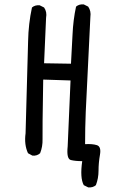

<svg xmlns="http://www.w3.org/2000/svg" viewBox="-20 -727 540 871"><path d="M380 123 360 113Q342 80 353 4Q322 4 301.5 -1Q281 -6 287 -63L300 -362L176 -366Q172 -130 173 -96Q174 -62 162 -32Q148 -19 127 -21L107 -32Q89 -71 96 -122Q106 -462 107.5 -540.5Q109 -619 125 -693Q139 -705 160 -703L180 -693Q194 -673 189 -646L180 -440L302 -438Q306 -502 309 -569.5Q312 -637 325 -697Q339 -709 360 -707L380 -697Q394 -677 390 -650Q372 -292 369 -219.5Q366 -147 366 -73Q399 -75 419.5 -68.5Q440 -62 433.5 -25Q427 12 427 47Q427 82 415 113Q401 125 380 123Z"/></svg>

Font: NaniFont Regular
Style: Regular
Weight: 400
Designer: Nanigashitei
Version: Version 1.036